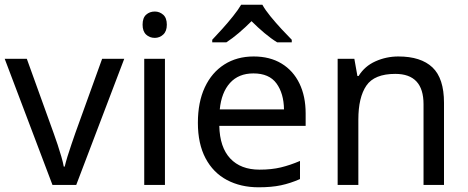

<svg xmlns="http://www.w3.org/2000/svg" viewBox="-20 -786 1988 816"><path d="M203 0 0 -536H94L208 -220Q216 -198 225 -171Q234 -144 241 -119.5Q248 -95 251 -78H255Q259 -95 266.5 -120Q274 -145 283.5 -172Q293 -199 300 -220L414 -536H508L304 0Z M638 -737Q658 -737 673.5 -723.5Q689 -710 689 -681Q689 -653 673.5 -639Q658 -625 638 -625Q616 -625 601 -639Q586 -653 586 -681Q586 -710 601 -723.5Q616 -737 638 -737ZM681 -536V0H593V-536Z M1058 -546Q1127 -546 1176.5 -516Q1226 -486 1252.5 -431.5Q1279 -377 1279 -304V-251H912Q914 -160 958.5 -112.5Q1003 -65 1083 -65Q1134 -65 1173.5 -74.5Q1213 -84 1255 -102V-25Q1214 -7 1174 1.5Q1134 10 1079 10Q1003 10 944.5 -21Q886 -52 853.5 -113.5Q821 -175 821 -264Q821 -352 850.5 -415Q880 -478 933.5 -512Q987 -546 1058 -546ZM1057 -474Q994 -474 957.5 -433.5Q921 -393 914 -321H1187Q1186 -389 1155 -431.5Q1124 -474 1057 -474ZM1095 -766Q1107 -744 1129.5 -716.5Q1152 -689 1176.5 -662.5Q1201 -636 1220 -617V-606H1158Q1132 -622 1104 -645.5Q1076 -669 1049 -696Q1022 -669 995 -646Q968 -623 942 -606H882V-617Q901 -637 924.5 -663Q948 -689 970 -716.5Q992 -744 1005 -766Z M1673 -546Q1769 -546 1818 -499.5Q1867 -453 1867 -349V0H1780V-343Q1780 -472 1660 -472Q1571 -472 1537 -422Q1503 -372 1503 -278V0H1415V-536H1486L1499 -463H1504Q1530 -505 1576 -525.5Q1622 -546 1673 -546Z"/></svg>

Font: Noto Sans Nabataean
Style: Regular
Weight: 400
Designer: Monotype Design Team
Foundry: Monotype Imaging Inc.
Version: Version 2.001; ttfautohint (v1.8.4.7-5d5b)